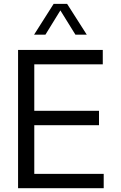

<svg xmlns="http://www.w3.org/2000/svg" viewBox="-20 -997 640 1017"><path d="M75.7 0V-732.4H524.4V-656.2H161.6V-410.2H504.4V-334H161.6V-76.2H529.3V0ZM439.5 -813.5H379.4L299.8 -941.9L220.7 -813.5H160.6L264.2 -976.6H335.4Z"/></svg>

Font: Kumbh Sans
Style: Regular
Weight: 400
Version: Version 1.005